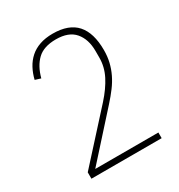

<svg xmlns="http://www.w3.org/2000/svg" viewBox="-169 -825 877 940"><g transform="rotate(-30 270.0 -355.0)"><path d="M472 0H75V-36L311 -296Q356 -346 380.5 -394Q405 -442 405 -494V-532Q405 -598 371 -638Q337 -678 265 -678Q196 -678 160 -643.5Q124 -609 108 -548L76 -558Q84 -591 99 -619Q114 -647 137 -667.5Q160 -688 192 -699Q224 -710 265 -710Q356 -710 399.5 -661Q443 -612 443 -515Q443 -479 435.5 -447.5Q428 -416 414 -387Q400 -358 379.5 -330.5Q359 -303 332 -273L115 -32H472Z"/></g></svg>

Font: IBM Plex Sans Condensed ExtraLight
Style: Regular
Weight: 200
Width: 3
Designer: Mike Abbink, Paul van der Laan, Pieter van Rosmalen
Foundry: Bold Monday
Version: Version 1.3